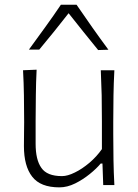

<svg xmlns="http://www.w3.org/2000/svg" viewBox="-20 -799 594 829"><path d="M236.7 10C259 10 281.9 4.3 304.8 -7.1C327.1 -18.1 348.1 -31.9 367.6 -47.6C387.1 -63.3 402.9 -78.6 414.8 -92.9H422.4L425.7 0H473.8C471.9 -37.1 470.5 -72.9 470 -107.6C469.5 -141.9 469 -179.5 469 -220.5V-271.4C469 -312.9 469.5 -351.4 470 -387.1C470.5 -422.4 471.9 -458.6 473.8 -495.7H415.2C416.7 -458.6 418.1 -422.9 419 -388.1C419.5 -353.3 420 -315.7 420 -275.2V-155.2C404.8 -133.3 386.7 -113.8 366.2 -96.2C345.2 -78.6 324.3 -64.3 303.3 -54.3C282.4 -43.8 263.8 -38.6 247.6 -38.6C204.3 -38.6 174.8 -50.5 158.6 -74.3C141.9 -97.6 133.8 -132.4 133.8 -178.6V-275.2C133.8 -315.7 134.3 -353.3 134.8 -389C135.2 -424.8 136.2 -461 138.1 -498.1L79.5 -495.7C81.4 -458.6 82.9 -422.4 83.3 -387.1C83.8 -351.4 84.3 -312.9 84.3 -271.4C84.3 -256.7 84.3 -241 83.8 -224.8C83.3 -208.6 83.3 -189.5 83.3 -168.1C83.3 -110.5 95.2 -66.7 119 -36.2C142.9 -5.2 181.9 10 236.7 10ZM403.8 -582.9 448.1 -584.3C423.8 -617.1 400.5 -649.5 377.6 -681.9C354.8 -714.3 332.4 -746.7 310.5 -778.6H242.9C221.4 -746.7 199 -714.3 175.7 -682.4C152.4 -650 129 -617.6 104.8 -584.8H149.5C171.4 -611 192.9 -637.6 214.3 -663.8C235.2 -690 255.7 -715.7 276.2 -741.9C296.7 -715.7 318.1 -689 339.5 -662.4C361 -635.7 382.4 -609 403.8 -582.9Z"/></svg>

Font: Pinar Light
Style: Regular
Weight: 300
Designer: Amin Abedi
Version: Version 2.00;September 9, 2021;FontCreator 13.0.0.2683 64-bi